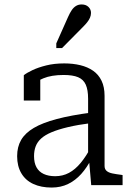

<svg xmlns="http://www.w3.org/2000/svg" viewBox="-20 -832 594 863"><path d="M391 -326V-279Q329 -271 285 -260.5Q241 -250 211.5 -237.5Q182 -225 165 -209.5Q148 -194 140.5 -174.5Q133 -155 133 -130Q133 -100 144 -80Q155 -60 176.5 -50Q198 -40 228 -40Q262 -40 290 -55Q318 -70 342.5 -99.5Q367 -129 389 -171L391 -118Q371 -79 345 -50Q319 -21 286 -5Q253 11 212 11Q165 11 130 -5Q95 -21 76 -53Q57 -85 57 -130Q57 -172 75 -203Q93 -234 132 -257Q171 -280 235 -297Q299 -314 391 -326ZM390 0 380 -115 376 -120V-388Q376 -428 365.5 -451.5Q355 -475 331 -485Q307 -495 266 -495Q211 -495 175 -480Q139 -465 120 -446Q118 -453 120.5 -460.5Q123 -468 129 -474.5Q135 -481 143 -485.5Q151 -490 161 -491V-380H87V-494Q101 -505 126.5 -517Q152 -529 188 -538Q224 -547 269 -547Q308 -547 341 -539Q374 -531 398.5 -514Q423 -497 436.5 -469Q450 -441 450 -401V-86Q450 -72 459 -64Q468 -56 485 -52.5Q502 -49 526 -46L531 -45V0ZM286 -756Q294 -774 302.5 -786.5Q311 -799 322 -805.5Q333 -812 347 -812Q366 -812 377.5 -801Q389 -790 389 -774Q389 -763 384.5 -752.5Q380 -742 372 -732Q364 -722 354 -712L259 -616H233V-637Z"/></svg>

Font: Roboto Serif SemiCondensed Light
Style: Regular
Weight: 300
Width: 4
Designer: Greg Gazdowicz
Foundry: Commercial Type
Version: Version 1.007